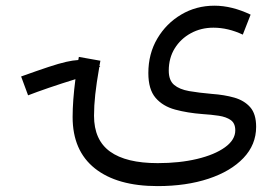

<svg xmlns="http://www.w3.org/2000/svg" viewBox="-20 -421 956 661"><path d="M325.2 -192.4 321.8 -189.9Q312 -133.8 307.9 -95.5Q303.7 -57.1 303.7 -22.5Q303.7 61 358.9 100.8Q414.1 140.6 522.9 140.6Q598.1 140.6 658.4 126.2Q718.8 111.8 754.4 86.2Q790 60.5 790 27.8Q790 3.4 774.4 -7.6Q758.8 -18.6 733.2 -22.5Q707.5 -26.4 677.2 -28.3Q625.5 -32.2 583 -43.7Q540.5 -55.2 515.6 -84.2Q490.7 -113.3 490.7 -169.4Q490.7 -235.8 521.5 -288.1Q552.2 -340.3 603.8 -370.8Q655.3 -401.4 718.3 -401.4Q778.3 -401.4 842.8 -370.6L815.9 -301.8Q765.1 -325.7 714.8 -325.7Q671.9 -325.7 637 -306.6Q602.1 -287.6 581.5 -254.4Q561 -221.2 561 -177.7Q561 -144.5 579.3 -128.9Q597.7 -113.3 631.1 -107.4Q664.6 -101.6 709.5 -97.7Q752 -94.7 786.4 -85Q820.8 -75.2 841.3 -52Q861.8 -28.8 861.8 15.6Q861.8 77.1 818.1 123Q774.4 168.9 697.8 194.3Q621.1 219.7 522.5 219.7Q383.3 219.7 306.6 158.7Q230 97.7 230 -18.1Q230 -74.2 239.7 -148.4Q192.4 -133.8 148.2 -118.7Q104 -103.5 76.7 -92.8L52.7 -157.7Q109.9 -178.2 146.7 -190.4Q183.6 -202.6 207.5 -208Q231.4 -213.4 249.5 -214.4Q250.5 -219.7 251.5 -225.1L325.7 -211.9Q324.2 -202.6 322.3 -193.8Q323.7 -193.4 325.2 -192.4Z"/></svg>

Font: Estedad-FD Regular
Style: FD-Regular
Weight: 400
Designer: Amin Abedi
Version: Version 7.3